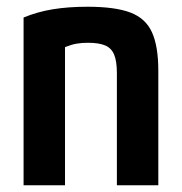

<svg xmlns="http://www.w3.org/2000/svg" viewBox="-20 -550 540 570"><path d="M50 -498Q91 -515 137 -522.5Q183 -530 240 -530Q321 -530 366.5 -513Q412 -496 431 -454.5Q450 -413 450 -340V0H327V-333Q327 -368 319 -387.5Q311 -407 292.5 -415Q274 -423 241 -423Q223 -423 208 -420.5Q193 -418 175.5 -411Q158 -404 131 -389L173 -466V0H50Z"/></svg>

Font: M PLUS Code Latin SemiBold
Style: Regular
Weight: 600
Designer: Coji Morishita
Foundry: UNDERFOREST DESIGN
Version: Version 1.002; ttfautohint (v1.8.3)